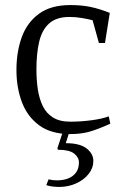

<svg xmlns="http://www.w3.org/2000/svg" viewBox="-20 -520 478 759"><path d="M258 10Q182 10 135 -24.5Q88 -59 66.5 -116.5Q45 -174 45 -243Q45 -315 66 -373Q87 -431 134 -465.5Q181 -500 258 -500Q303 -500 338.5 -492.5Q374 -485 414 -469L395 -350H371L346 -440Q327 -445 302.5 -449Q278 -453 255 -453Q203 -453 174.5 -427.5Q146 -402 135 -355.5Q124 -309 124 -246Q124 -204 129.5 -167Q135 -130 149 -101Q163 -72 189.5 -55.5Q216 -39 258 -39Q299 -39 341 -44.5Q383 -50 410 -60L416 -31Q372 -11 337.5 -0.5Q303 10 258 10ZM214 219Q202 219 189 217.5Q176 216 163 212L172 189Q181 191 189 192Q197 193 204 193Q245 193 268.5 174.5Q292 156 292 122Q292 102 273 87Q254 72 209 72L207 66L231 -7H257L240 46Q296 46 322.5 67Q349 88 349 116Q349 144 330.5 167.5Q312 191 281 205Q250 219 214 219Z"/></svg>

Font: Manuale Light
Style: Regular
Weight: 300
Designer: Eduardo Tunni / Pablo Cosgaya
Foundry: Eduardo Tunni / Pablo Cosgaya
Version: Version 1.002